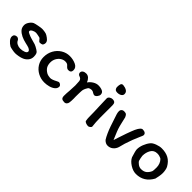

<svg xmlns="http://www.w3.org/2000/svg" viewBox="113 -1468 2299 2299"><g transform="rotate(45 1262.0 -318.5)"><path d="M404 -125Q404 -89 383 -61.5Q362 -34 329 -19Q305 -8 270.5 -2Q236 4 216 4Q196 4 164.5 -2Q133 -8 121 -13Q90 -31 67.5 -57Q45 -83 45 -110Q45 -130 58 -141.5Q71 -153 92 -153Q102 -153 113 -145.5Q124 -138 128 -130Q139 -104 165 -91Q191 -78 218 -78Q253 -78 283 -89.5Q313 -101 313 -121Q313 -130 308.5 -135.5Q304 -141 296 -147Q282 -157 254 -163.5Q226 -170 218 -172Q177 -181 138 -199Q99 -218 76 -244Q53 -270 53 -311Q53 -338 73 -367.5Q93 -397 118 -409Q136 -416 178.5 -424Q221 -432 236 -432Q259 -432 286 -427.5Q313 -423 327 -413Q354 -397 371 -379.5Q388 -362 388 -340Q388 -329 383 -316.5Q378 -304 371 -301Q356 -294 336 -294Q327 -294 321.5 -299Q316 -304 307 -315Q296 -332 286 -335Q274 -338 251 -342.5Q228 -347 220 -347Q197 -347 172.5 -334Q148 -321 148 -304Q148 -295 155.5 -290Q163 -285 171.5 -281Q180 -277 183 -276Q204 -266 229.5 -259Q255 -252 261 -250Q315 -237 333 -225Q341 -220 364.5 -206.5Q388 -193 396 -175Q404 -157 404 -125Z M762 -331Q751 -344 738.5 -348Q726 -352 710 -352Q681 -352 653.5 -334.5Q626 -317 608.5 -286Q591 -255 591 -217Q591 -175 607.5 -147Q624 -119 660 -98Q673 -91 690.5 -87Q708 -83 721 -83Q752 -83 801 -110Q805 -112 816.5 -117.5Q828 -123 834 -123Q845 -123 859 -112.5Q873 -102 873 -87Q873 -57 847.5 -36Q822 -15 784 -5Q746 5 709 5Q650 5 599 -22Q548 -49 518 -97Q488 -145 488 -205Q488 -270 517 -322.5Q546 -375 595.5 -405.5Q645 -436 703 -436Q759 -436 806.5 -414Q854 -392 854 -347Q854 -303 809 -303Q794 -303 783.5 -310.5Q773 -318 762 -331Z M1047 3Q1017 3 1003 -8.5Q989 -20 989 -51Q989 -93 994 -143Q998 -201 998 -232Q998 -248 996 -272Q994 -294 994 -305Q991 -322 980.5 -332Q970 -342 948 -349Q939 -353 933 -362.5Q927 -372 927 -380Q927 -403 945 -415Q963 -427 989 -427Q1018 -427 1039 -407Q1060 -387 1071 -357Q1094 -390 1127.5 -410Q1161 -430 1193 -430Q1234 -430 1262.5 -416.5Q1291 -403 1291 -370Q1291 -351 1274.5 -330.5Q1258 -310 1241 -310Q1228 -310 1210 -322Q1203 -327 1194.5 -330.5Q1186 -334 1177 -334Q1161 -334 1147 -329Q1133 -324 1128 -317Q1112 -292 1104.5 -272Q1097 -252 1097 -229Q1097 -212 1096 -202L1095 -145L1096 -107Q1096 -65 1092 -40Q1090 -23 1078 -10Q1066 3 1047 3Z M1488 -577Q1488 -554 1466.5 -540.5Q1445 -527 1415 -527Q1386 -527 1375 -542Q1364 -557 1364 -573Q1364 -603 1370.5 -623Q1377 -643 1401 -642Q1436 -639 1462 -623.5Q1488 -608 1488 -577ZM1481 -199V-170Q1481 -131 1483.5 -96.5Q1486 -62 1490 -27Q1489 -17 1475 -6.5Q1461 4 1450 4Q1431 4 1411.5 -3.5Q1392 -11 1388 -22Q1382 -54 1382 -79Q1382 -161 1377 -263Q1373 -353 1373 -389Q1373 -407 1391 -420Q1409 -433 1429 -433Q1458 -433 1469.5 -420Q1481 -407 1481 -379Z M1894 -391Q1920 -432 1940 -432Q1968 -432 1983 -421.5Q1998 -411 1998 -392Q1998 -383 1990.5 -367Q1983 -351 1982 -348Q1942 -260 1910 -159L1889 -81Q1877 -43 1848 -19.5Q1819 4 1780 4Q1745 4 1715 -28Q1697 -56 1677.5 -99Q1658 -142 1644 -183L1609 -288Q1598 -319 1591.5 -341Q1585 -363 1585 -381Q1584 -402 1597 -415Q1610 -428 1633 -428Q1659 -428 1670 -417.5Q1681 -407 1690 -385Q1694 -362 1712 -291L1719 -263Q1728 -229 1742 -194Q1756 -159 1770 -127Q1768 -132 1784 -94Q1794 -123 1807 -165L1838 -257Q1841 -265 1859.5 -315Q1878 -365 1894 -391Z M2481 -233Q2481 -206 2475 -173Q2469 -140 2464 -122Q2395 4 2260 4Q2210 4 2158 -29Q2106 -62 2086 -105Q2059 -190 2059 -214Q2059 -254 2076.5 -299Q2094 -344 2121 -377Q2139 -400 2183 -416.5Q2227 -433 2263 -433Q2333 -433 2381.5 -406.5Q2430 -380 2463 -321Q2471 -307 2476 -280.5Q2481 -254 2481 -233ZM2381 -227Q2381 -256 2370.5 -284Q2360 -312 2340 -332Q2338 -334 2329 -338.5Q2320 -343 2304.5 -347.5Q2289 -352 2269 -352Q2213 -352 2187 -307Q2161 -262 2161 -205Q2161 -196 2167 -168Q2173 -140 2176 -132Q2184 -118 2208.5 -99.5Q2233 -81 2262 -81Q2307 -81 2333.5 -102.5Q2360 -124 2376 -160Q2381 -170 2381 -227Z"/></g></svg>

Font: Itim
Style: Regular
Weight: 400
Designer: Suppakit Chalermlarp
Version: Version 1.002g